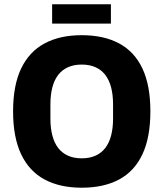

<svg xmlns="http://www.w3.org/2000/svg" viewBox="-20 -863 762 895"><path d="M361 12Q259 12 187.5 -26.5Q116 -65 78.5 -144Q41 -223 41 -344Q41 -465 78.5 -543.5Q116 -622 187.5 -660.5Q259 -699 361 -699Q464 -699 535.5 -660.5Q607 -622 644 -543.5Q681 -465 681 -344Q681 -223 644 -144Q607 -65 535.5 -26.5Q464 12 361 12ZM361 -125Q398 -125 425.5 -137.5Q453 -150 471 -173.5Q489 -197 498 -231.5Q507 -266 507 -309V-377Q507 -421 498 -455.5Q489 -490 471 -513.5Q453 -537 425.5 -549.5Q398 -562 361 -562Q324 -562 296.5 -549.5Q269 -537 251 -513.5Q233 -490 224 -455.5Q215 -421 215 -377V-309Q215 -266 224 -231.5Q233 -197 251 -173.5Q269 -150 296.5 -137.5Q324 -125 361 -125ZM223 -753V-843H497V-753Z"/></svg>

Font: Archivo SemiCondensed ExtraBold
Style: Regular
Weight: 800
Width: 4
Designer: Hector Gatti
Foundry: Omnibus-Type
Version: Version 2.001